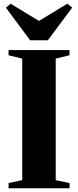

<svg xmlns="http://www.w3.org/2000/svg" viewBox="-20 -1012 420 1032"><path d="M99.5 -44V-697L26 -715V-743H353.5V-715L279.5 -697V-43.5L354 -28V0H26V-28ZM142 -795.5 11.5 -971 37 -992 189.5 -899.5 342 -992 368 -971 237 -795.5Z"/></svg>

Font: Merriweather 120pt Black
Style: Regular
Weight: 900
Designer: Eben Sorkin
Foundry: Eben Sorkin
Version: Version 2.100